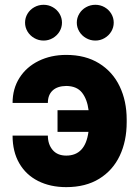

<svg xmlns="http://www.w3.org/2000/svg" viewBox="-20 -767 578 797"><path d="M178.7 -339.8H32.2Q32.2 -398.9 61 -444.1Q89.8 -489.3 140.6 -514.2Q191.4 -539.1 254.9 -539.1Q334.5 -539.1 391.1 -504.2Q447.8 -469.2 476.8 -408.4Q505.9 -347.7 505.9 -270.5V-259.8Q505.9 -181.6 477.1 -120.6Q448.2 -59.6 391.8 -24.9Q335.4 9.8 254.9 9.8Q189 9.8 138.4 -15.6Q87.9 -41 60.1 -89.1Q32.2 -137.2 32.2 -204.1H178.7Q178.7 -168 198.5 -144.5Q218.3 -121.1 254.9 -121.1Q334 -121.1 347.2 -219.7H218.8V-309.6H347.7Q341.8 -355.5 320.3 -382.6Q298.8 -409.7 254.9 -410.2Q218.3 -409.7 198.5 -391.4Q178.7 -373 178.7 -339.8ZM84 -672.9Q84 -692.9 94.2 -710Q104.5 -727.1 122.3 -737.1Q140.1 -747.1 161.1 -747.1Q181.6 -747.1 199.2 -737.1Q216.8 -727.1 227.1 -710Q237.3 -692.9 237.3 -672.9Q237.3 -653.3 227.1 -636.2Q216.8 -619.1 199.2 -608.9Q181.6 -598.6 161.1 -598.6Q140.1 -598.6 122.3 -608.9Q104.5 -619.1 94.2 -636.2Q84 -653.3 84 -672.9ZM298.8 -672.9Q298.8 -692.9 309.1 -710Q319.3 -727.1 337.2 -737.1Q355 -747.1 376 -747.1Q396.5 -747.1 414.1 -737.1Q431.6 -727.1 441.9 -710Q452.1 -692.9 452.1 -672.9Q452.1 -653.3 441.9 -636.2Q431.6 -619.1 414.1 -608.9Q396.5 -598.6 376 -598.6Q355 -598.6 337.2 -608.9Q319.3 -619.1 309.1 -636.2Q298.8 -653.3 298.8 -672.9Z"/></svg>

Font: Pretendard ExtraBold
Style: Regular
Weight: 800
Designer: Base glyphs from Inter by Rasmus Andersson; Hangeul glyphs from Noto Sans CJK(Source Han Sans) by Jang Soo-young and Kan
Foundry: Kil Hyung-jin
Version: Version 1.309